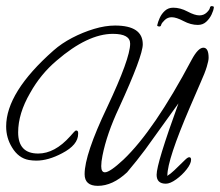

<svg xmlns="http://www.w3.org/2000/svg" viewBox="-20 -567 715 624"><path d="M298 37Q255 37 255 -1Q255 -65 328 -218Q403 -377 403 -425Q403 -457 347 -457Q265 -457 164 -370Q112 -326 78 -265Q39 -198 39 -137Q39 -68 104 -68Q158 -68 208 -124Q224 -143 227 -143Q234 -143 234 -135V-132Q234 -96 182 -69Q137 -45 98 -45Q92 -45 86 -45.5Q80 -46 74 -47Q40 -53 19 -88Q0 -119 0 -156Q0 -267 154 -403Q180 -426 214.5 -444Q249 -462 285.5 -473Q322 -484 354 -484Q444 -484 444 -423Q444 -385 367 -217Q327 -132 313 -61Q311 -51 310 -42.5Q309 -34 309 -27Q309 -7 321 -7Q337 -7 381 -48Q481 -143 603 -373Q624 -412 641 -412Q658 -412 658 -379Q658 -370 652 -350Q646 -330 632 -299L597 -218Q524 -48 524 3V5L526 3Q533 -1 546.5 -13.5Q560 -26 581 -47Q590 -56 595 -56Q601 -56 601 -48Q601 -35 586.5 -16.5Q572 2 552.5 16Q533 30 519 30Q489 30 489 1Q489 -36 560 -231L557 -227L452 -81Q426 -46 393 -7Q346 37 298 37ZM491 -485Q493 -495 499 -508.5Q505 -522 516 -532Q527 -542 543 -542Q566 -542 589.5 -529.5Q613 -517 628 -517Q642 -517 651.5 -526Q661 -535 662 -541Q663 -548 669.5 -547Q676 -546 675 -543Q674 -533 667.5 -519.5Q661 -506 650 -496Q639 -486 623 -486Q600 -486 576.5 -498.5Q553 -511 538 -511Q525 -511 515.5 -502Q506 -493 504 -487Q503 -480 496.5 -481Q490 -482 491 -485Z"/></svg>

Font: Petemoss
Style: Regular
Weight: 400
Designer: Robert E. Leuschke
Foundry: Robert E. Leuschke
Version: Version 1.010; ttfautohint (v1.8.3)